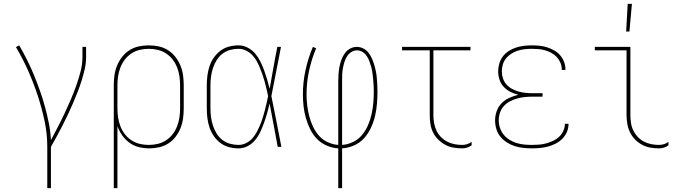

<svg xmlns="http://www.w3.org/2000/svg" viewBox="-20 -764 3540 999"><path d="M226 215V0Q226 -69 211.5 -136.5Q197 -204 175.5 -269Q154 -334 126 -397Q98 -460 63 -519L80 -528Q102 -490 121.5 -451Q141 -412 157.5 -371.5Q174 -331 188.5 -290Q203 -249 214.5 -206.5Q226 -164 234.5 -121Q243 -78 245 -35Q263 -69 281 -103.5Q299 -138 315.5 -173Q332 -208 347.5 -244Q363 -280 376 -316.5Q389 -353 399 -391Q409 -429 409 -468V-520H428V-468Q428 -436 421 -405Q414 -374 404.5 -344Q395 -314 383.5 -284.5Q372 -255 359.5 -226Q347 -197 333.5 -168.5Q320 -140 305.5 -111.5Q291 -83 276 -55.5Q261 -28 245 0V215Z M572 215V-320Q572 -346 575.5 -372Q579 -398 589 -422.5Q599 -447 615.5 -468Q632 -489 654 -503Q676 -517 702 -522.5Q728 -528 754 -528Q780 -528 806 -522.5Q832 -517 854 -503Q876 -489 892.5 -468Q909 -447 919 -422.5Q929 -398 932.5 -372Q936 -346 936 -320V-200Q936 -174 932.5 -148Q929 -122 919.5 -98Q910 -74 894 -53Q878 -32 856.5 -18Q835 -4 809 2Q783 8 757 8Q730 8 703 1.5Q676 -5 654 -21Q632 -37 616 -59.5Q600 -82 591 -108V215ZM754 -10Q778 -10 801 -15.5Q824 -21 844 -34Q864 -47 878.5 -66Q893 -85 901.5 -107Q910 -129 913.5 -152.5Q917 -176 917 -200V-320Q917 -344 913.5 -367.5Q910 -391 901.5 -413Q893 -435 878.5 -454Q864 -473 844 -486Q824 -499 801 -504.5Q778 -510 754 -510Q730 -510 707 -504.5Q684 -499 664 -486Q644 -473 629.5 -454Q615 -435 606.5 -413Q598 -391 594.5 -367.5Q591 -344 591 -320V-200Q591 -176 594.5 -152.5Q598 -129 606.5 -107Q615 -85 629.5 -66Q644 -47 664 -34Q684 -21 707 -15.5Q730 -10 754 -10Z M1222 8Q1196 8 1171.5 1.5Q1147 -5 1127 -20Q1107 -35 1092.5 -56Q1078 -77 1070 -101Q1062 -125 1059 -150Q1056 -175 1056 -200V-320Q1056 -345 1059 -370Q1062 -395 1070 -419Q1078 -443 1092.5 -464Q1107 -485 1127 -500Q1147 -515 1171.5 -521.5Q1196 -528 1222 -528Q1246 -528 1269 -516Q1292 -504 1308 -485Q1324 -466 1335 -443.5Q1346 -421 1354.5 -397.5Q1363 -374 1370 -350.5Q1377 -327 1383 -302Q1393 -357 1402.5 -411.5Q1412 -466 1423 -520H1442Q1429 -456 1417 -391.5Q1405 -327 1392 -264Q1406 -198 1418.5 -132Q1431 -66 1444 0H1425Q1414 -56 1404 -112.5Q1394 -169 1383 -225Q1377 -200 1370 -175.5Q1363 -151 1354.5 -127Q1346 -103 1335.5 -80Q1325 -57 1309 -37Q1293 -17 1270 -4.5Q1247 8 1222 8ZM1222 -10Q1241 -10 1259.5 -19Q1278 -28 1291.5 -42.5Q1305 -57 1314.5 -74.5Q1324 -92 1332 -110.5Q1340 -129 1346 -148Q1352 -167 1357 -186Q1362 -205 1366.5 -224.5Q1371 -244 1375 -264Q1371 -283 1366.5 -302Q1362 -321 1357 -339.5Q1352 -358 1345.5 -376.5Q1339 -395 1331.5 -413Q1324 -431 1314.5 -448Q1305 -465 1291 -479Q1277 -493 1259 -501.5Q1241 -510 1222 -510Q1199 -510 1177 -504Q1155 -498 1137 -484Q1119 -470 1107 -450.5Q1095 -431 1088 -409.5Q1081 -388 1078 -365.5Q1075 -343 1075 -320V-200Q1075 -177 1078 -154.5Q1081 -132 1088 -110.5Q1095 -89 1107 -69.5Q1119 -50 1137 -36Q1155 -22 1177 -16Q1199 -10 1222 -10Z M1740 215V8Q1709 6 1680 -6.5Q1651 -19 1629.5 -41Q1608 -63 1594 -91.5Q1580 -120 1571.5 -150Q1563 -180 1559.5 -211Q1556 -242 1556 -273Q1556 -336 1569.5 -398.5Q1583 -461 1608 -520L1625 -513Q1601 -456 1588 -395.5Q1575 -335 1575 -273Q1575 -244 1578.5 -215.5Q1582 -187 1589 -159.5Q1596 -132 1608.5 -105.5Q1621 -79 1640 -57.5Q1659 -36 1685.5 -24Q1712 -12 1740 -10V-343Q1740 -362 1741.5 -380.5Q1743 -399 1746.5 -417.5Q1750 -436 1756.5 -453.5Q1763 -471 1774 -486.5Q1785 -502 1801.5 -511Q1818 -520 1837 -520Q1854 -520 1870 -512Q1886 -504 1897 -490Q1908 -476 1915 -460Q1922 -444 1927 -427.5Q1932 -411 1935.5 -394Q1939 -377 1940.5 -359.5Q1942 -342 1943 -325Q1944 -308 1944 -290Q1944 -258 1941.5 -225.5Q1939 -193 1931.5 -161Q1924 -129 1910 -99Q1896 -69 1874.5 -45Q1853 -21 1822.5 -7.5Q1792 6 1760 8V215ZM1760 -10Q1790 -12 1817.5 -25.5Q1845 -39 1864 -62Q1883 -85 1895 -113Q1907 -141 1913.5 -170.5Q1920 -200 1922.5 -230Q1925 -260 1925 -291Q1925 -306 1924 -321.5Q1923 -337 1921.5 -352.5Q1920 -368 1918 -383.5Q1916 -399 1912 -414Q1908 -429 1902.5 -444Q1897 -459 1888.5 -472Q1880 -485 1866.5 -493.5Q1853 -502 1837 -502Q1821 -502 1807 -492.5Q1793 -483 1784.5 -469Q1776 -455 1771.5 -439.5Q1767 -424 1764 -408Q1761 -392 1760.5 -375.5Q1760 -359 1760 -343Z M2385 8Q2362 8 2339 4Q2316 0 2296 -11Q2276 -22 2259.5 -38.5Q2243 -55 2233 -75.5Q2223 -96 2219.5 -119Q2216 -142 2216 -165V-502H2072V-520H2428V-502H2235V-165Q2235 -145 2238.5 -124.5Q2242 -104 2250.5 -85.5Q2259 -67 2273.5 -52Q2288 -37 2306 -27.5Q2324 -18 2344 -14Q2364 -10 2385 -10Q2398 -10 2410.5 -14Q2423 -18 2434 -26V-8Q2423 0 2410.5 4Q2398 8 2385 8Z M2747 8Q2725 8 2702 5.5Q2679 3 2657.5 -4Q2636 -11 2616.5 -23.5Q2597 -36 2583 -53.5Q2569 -71 2562.5 -93Q2556 -115 2556 -138Q2556 -162 2564.5 -186Q2573 -210 2590.5 -227.5Q2608 -245 2630.5 -255Q2653 -265 2677 -271Q2656 -276 2636 -286Q2616 -296 2601 -312Q2586 -328 2579 -349.5Q2572 -371 2572 -393Q2572 -413 2578 -433.5Q2584 -454 2596.5 -470.5Q2609 -487 2627 -498.5Q2645 -510 2665 -516.5Q2685 -523 2705.5 -525.5Q2726 -528 2747 -528Q2767 -528 2787 -526Q2807 -524 2826 -518Q2845 -512 2863 -502Q2881 -492 2894 -477Q2907 -462 2914.5 -443Q2922 -424 2922 -404V-400H2903V-403Q2903 -421 2896 -437.5Q2889 -454 2877 -467Q2865 -480 2849.5 -488.5Q2834 -497 2817 -502Q2800 -507 2782.5 -508.5Q2765 -510 2747 -510Q2729 -510 2710.5 -508Q2692 -506 2674.5 -500.5Q2657 -495 2641 -485Q2625 -475 2613.5 -461Q2602 -447 2596.5 -429Q2591 -411 2591 -392Q2591 -374 2597 -356Q2603 -338 2615 -324.5Q2627 -311 2643.5 -302Q2660 -293 2677.5 -288Q2695 -283 2713.5 -281Q2732 -279 2750 -279H2803V-261H2750Q2730 -261 2710 -259Q2690 -257 2670.5 -251.5Q2651 -246 2633 -236.5Q2615 -227 2601.5 -212Q2588 -197 2581.5 -177.5Q2575 -158 2575 -138Q2575 -118 2581.5 -98.5Q2588 -79 2600.5 -63.5Q2613 -48 2630.5 -37Q2648 -26 2667.5 -20Q2687 -14 2707 -12Q2727 -10 2747 -10Q2766 -10 2785 -11.5Q2804 -13 2822 -18Q2840 -23 2857.5 -31Q2875 -39 2888.5 -51.5Q2902 -64 2910.5 -82Q2919 -100 2919 -118V-120H2938V-118Q2938 -97 2929.5 -77Q2921 -57 2906 -42Q2891 -27 2871.5 -17Q2852 -7 2831.5 -1.5Q2811 4 2789.5 6Q2768 8 2747 8Z M3409 8Q3386 8 3363.5 4Q3341 0 3320.5 -11Q3300 -22 3284 -38.5Q3268 -55 3258 -75.5Q3248 -96 3244 -119Q3240 -142 3240 -165V-502H3075V-520H3260V-165Q3260 -145 3263 -124.5Q3266 -104 3275 -85.5Q3284 -67 3298 -52Q3312 -37 3330 -27.5Q3348 -18 3368.5 -14Q3389 -10 3409 -10Q3422 -10 3435 -14Q3448 -18 3458 -26V-8Q3448 0 3435 4Q3422 8 3409 8ZM3238 -600 3246 -744H3268L3255 -600Z"/></svg>

Font: Iosevka Term Curly Thin
Style: Regular
Weight: 100
Designer: Belleve Invis
Foundry: Belleve Invis
Version: Version 32.3.0